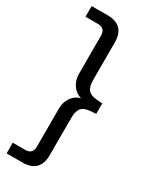

<svg xmlns="http://www.w3.org/2000/svg" viewBox="-225 -762 805 999"><g transform="rotate(30 177.5 -262.5)"><path d="M8 180V116H82Q105 116 116 104.5Q127 93 127 70V-157Q127 -188 139.5 -212.5Q152 -237 173 -250.5Q194 -264 220 -264V-260Q194 -260 173 -274Q152 -288 139.5 -313Q127 -338 127 -368V-595Q127 -618 116 -629.5Q105 -641 82 -641H8V-705H106Q155 -705 181 -679Q207 -653 207 -602V-376Q207 -335 223.5 -316.5Q240 -298 280 -296L309 -294V-231L280 -229Q241 -227 224 -209Q207 -191 207 -149V77Q207 127 181 153.5Q155 180 106 180Z"/></g></svg>

Font: Mulish ExtraLight
Style: Regular
Weight: 400
Version: Version 3.603